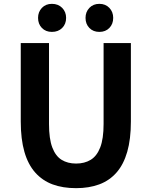

<svg xmlns="http://www.w3.org/2000/svg" viewBox="-20 -965 788 999"><path d="M376 14Q307 14 254 -5.5Q201 -25 163.5 -67Q126 -109 107 -175Q88 -241 88 -333V-741H235V-320Q235 -243 252 -198Q269 -153 300.5 -133.5Q332 -114 376 -114Q420 -114 452 -133.5Q484 -153 501.5 -198Q519 -243 519 -320V-741H661V-333Q661 -241 642 -175Q623 -109 586 -67Q549 -25 496 -5.5Q443 14 376 14ZM250 -799Q218 -799 198 -819.5Q178 -840 178 -872Q178 -903 198 -924Q218 -945 250 -945Q283 -945 303.5 -924Q324 -903 324 -872Q324 -840 303.5 -819.5Q283 -799 250 -799ZM497 -799Q465 -799 445 -819.5Q425 -840 425 -872Q425 -903 445 -924Q465 -945 497 -945Q529 -945 549 -924Q569 -903 569 -872Q569 -840 549 -819.5Q529 -799 497 -799Z"/></svg>

Font: Noto Sans SC
Style: Bold
Weight: 700
Designer: Ryoko NISHIZUKA  (kana, bopomofo & ideographs); Paul D. Hunt (Latin, Greek & Cyrillic); Sandoll Communications , Soo-you
Foundry: Adobe
Version: Version 2.004-H2;hotconv 1.0.118;makeotfexe 2.5.65603